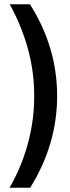

<svg xmlns="http://www.w3.org/2000/svg" viewBox="-20 -780 328 904"><path d="M116.2 -123Q141.1 -223.1 141.1 -328.1Q141.1 -432.1 116.2 -532.2Q86.9 -648.4 25.9 -759.8H121.1Q249 -558.1 249 -328.1Q249 -99.6 122.1 104H24.9Q86.4 -2 116.2 -123Z"/></svg>

Font: D-DIN-PRO SemiBold
Style: Bold
Weight: 600
Designer: datto
Foundry: CyberFei
Version: Version 1.000;hotconv 1.0.109;makeotfexe 2.5.65596